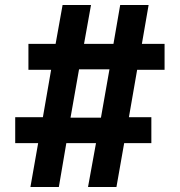

<svg xmlns="http://www.w3.org/2000/svg" viewBox="-20 -750 721 770"><path d="M102 0 133 -176H41V-280H152L185 -470H94V-574H203L231 -730H345L317 -574H435L462 -730H576L549 -574H640V-470H530L497 -280H587V-176H478L447 0H333L365 -176H246L216 0ZM257 -245 233 -278H414L379 -245L425 -506L449 -472H268L303 -506Z"/></svg>

Font: M PLUS 1 SemiBold
Style: Regular
Weight: 600
Designer: Coji Morishita
Foundry: UNDERFOREST DESIGN
Version: Version 1.001